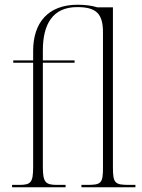

<svg xmlns="http://www.w3.org/2000/svg" viewBox="-20 -791 600 811"><path d="M31 0H257V-10H223C173 -10 161 -19 161 -86V-526H295V-536H161V-578C161 -688 202 -761 306 -761C387 -761 415 -733 415 -654V-83C415 -15 407 -10 345 -10H324V0H552V-10H529C466 -10 457 -15 457 -84V-760H391C369 -767 341 -771 308 -771C183 -771 120 -695 120 -576V-536H36V-526H120V-86C120 -19 110 -10 60 -10H31Z"/></svg>

Font: Noto Serif Display SemiCondensed ExtraLight
Style: Regular
Weight: 200
Width: 4
Designer: Monotype Design Team
Foundry: Monotype Imaging Inc.
Version: Version 2.009